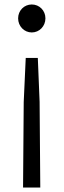

<svg xmlns="http://www.w3.org/2000/svg" viewBox="-20 -533 284 858"><path d="M122 -388C156 -388 183 -416 183 -451C183 -486 156 -513 122 -513C88 -513 61 -486 61 -451C61 -416 88 -388 122 -388ZM160 305 157 -78 149 -274H95L86 -77L83 305Z"/></svg>

Font: LINE Seed JP_OTF Regular
Style: Regular
Weight: 400
Designer: LY Corporation & Fontrix & Fontworks
Version: Version 1.002